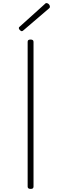

<svg xmlns="http://www.w3.org/2000/svg" viewBox="-20 -1209 397 1243"><path d="M179 14Q168 14 163.5 10Q159 6 159 -1V-938Q159 -946 163.5 -949.5Q168 -953 178 -953Q187 -953 192 -949.5Q197 -946 197 -938V-1Q197 6 193 10Q189 14 179 14ZM121 -1007Q116 -1007 109 -1014Q102 -1021 102 -1026Q102 -1028 102.5 -1030.5Q103 -1033 106 -1035L268 -1181Q272 -1184 274 -1186.5Q276 -1189 280 -1189Q286 -1189 291.5 -1185.5Q297 -1182 300 -1176.5Q303 -1171 303 -1166Q303 -1163 302.5 -1161Q302 -1159 299 -1156L132 -1013Q128 -1010 126 -1008.5Q124 -1007 121 -1007Z"/></svg>

Font: Playwrite US Modern Thin
Style: Regular
Weight: 250
Designer: Veronika Burian, José Scaglione
Foundry: TypeTogether
Version: Version 1.003